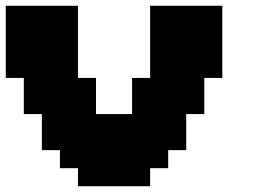

<svg xmlns="http://www.w3.org/2000/svg" viewBox="-20 -645 915 665"><path d="M250 0H500V-62.5H562.5V-125H625V-250H687.5V-375H750V-625H500V-375H437.5V-250H312.5V-375H250V-625H0V-375H62.5V-250H125V-125H187.5V-62.5H250Z"/></svg>

Font: Faithful 32x
Style: Bold
Weight: 400
Foundry: Faithful Resource Pack
Version: Version 1.0; January 27, 2023